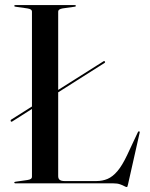

<svg xmlns="http://www.w3.org/2000/svg" viewBox="-20 -720 588 754"><path d="M22 -244Q21.5 -245.5 21.8 -247.2Q22 -249 23.5 -250L386 -479Q388 -480.5 389.5 -480.2Q391 -480 392 -478Q393 -476.5 392.5 -475Q392 -473.5 390 -472.5L28 -243Q26.5 -241.5 25 -242Q23.5 -242.5 22 -244ZM272.5 -693.5 226 -687Q217.5 -685.5 213 -682.5Q208.5 -679.5 208.5 -673.5V-28.5Q208.5 -18 214.8 -13.5Q221 -9 233.5 -9H358.5Q382.5 -9 402.5 -17.5Q422.5 -26 441.2 -48Q460 -70 479.5 -111.5L521 -200Q522 -202.5 523.2 -203.5Q524.5 -204.5 526 -204.5Q528 -204 528.5 -202Q529 -200 528 -197L482.5 5Q481 11 480.2 12.8Q479.5 14.5 478 14.5Q474.5 14.5 468.2 11Q462 7.5 451.5 3.8Q441 0 425 0H40.5Q38.5 0 37.2 -1Q36 -2 36 -3Q36 -6 41.5 -6.5L87.5 -13Q97 -14.5 101.2 -17.5Q105.5 -20.5 105.5 -26.5V-673.5Q105.5 -679.5 101.2 -682.5Q97 -685.5 87.5 -687L41.5 -693.5Q36 -694 36 -697Q36 -698.5 37.2 -699.2Q38.5 -700 40.5 -700H273.5Q275.5 -700 276.8 -699.2Q278 -698.5 278 -697Q278 -694 272.5 -693.5Z"/></svg>

Font: Fraunces 120pt
Style: Regular
Weight: 400
Version: Version 1.000;[b76b70a41]